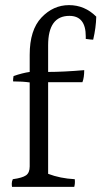

<svg xmlns="http://www.w3.org/2000/svg" viewBox="-20 -779 396 750"><path d="M96 -565Q96 -662 142 -710.5Q188 -759 249.5 -759Q311 -759 356 -714Q355 -671 344 -624Q336 -624 315 -627Q315 -632 315 -637Q315 -717 251 -717Q168 -717 168 -602V-498Q227 -498 309 -505Q309 -476 302 -458H168V-100Q215 -82 272 -79Q274 -63 270 -49H27Q26 -54 26 -62Q26 -70 30 -79Q67 -84 81.5 -94Q96 -104 96 -129V-457Q68 -461 31 -461Q31 -472 33 -482Q68 -494 96 -498Z"/></svg>

Font: Halant
Style: Regular
Weight: 400
Designer: Hitesh Malaviya (Devanagari), Satya Rajpurohit (Latin)
Foundry: Indian Type Foundry
Version: Version 1.101;PS 1.0;hotconv 1.0.78;makeotf.lib2.5.61930; tt